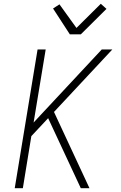

<svg xmlns="http://www.w3.org/2000/svg" viewBox="-20 -997 640 1017"><path d="M408 0 235 -371 146 -276 101 0H58L179 -735H222L158 -348L519 -735H575L266 -404L454 0ZM350 -815 261 -952 295 -974 385 -849 514 -977 544 -950 408 -815Z"/></svg>

Font: Iosevka Aile Extralight
Style: Italic
Weight: 200
Italic angle: -9°
Designer: Belleve Invis
Foundry: Belleve Invis
Version: Version 31.1.0; ttfautohint (v1.8.4)